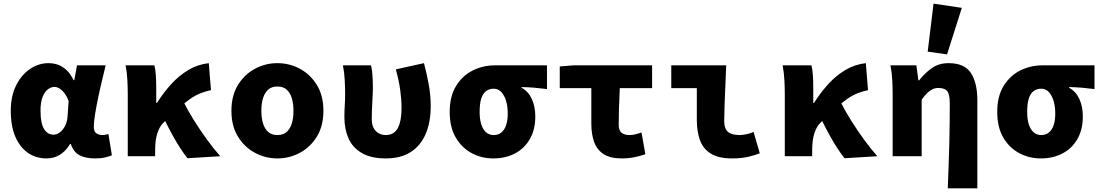

<svg xmlns="http://www.w3.org/2000/svg" viewBox="-20 -856 6040 1052"><path d="M235 12Q146 12 92.5 -57.5Q39 -127 39 -248Q39 -330 68.5 -388.5Q98 -447 145 -478.5Q192 -510 245 -510Q274 -510 298.5 -501Q323 -492 344.5 -472Q366 -452 383 -417H387L402 -498H559Q549 -456 537.5 -408.5Q526 -361 516.5 -314.5Q507 -268 500.5 -228Q494 -188 494 -161Q494 -136 507.5 -126Q521 -116 542 -116Q549 -116 557 -117.5Q565 -119 574 -122L593 -5Q579 1 556 6.5Q533 12 502 12Q448 12 415.5 -5.5Q383 -23 368 -67H364Q316 12 235 12ZM273 -118Q292 -118 309 -131.5Q326 -145 337 -167Q348 -189 350 -217L356 -302Q350 -320 340.5 -335Q331 -350 321 -359.5Q311 -369 300 -374.5Q289 -380 279 -380Q261 -380 243 -367Q225 -354 213.5 -325Q202 -296 202 -250Q202 -180 221.5 -149Q241 -118 273 -118Z M680 0V-342Q680 -372 678 -414.5Q676 -457 668 -498H826Q832 -474 834 -441.5Q836 -409 836 -374V-292H840Q876 -349 918.5 -395.5Q961 -442 1012 -472.5Q1063 -503 1124 -510L1136 -362Q1106 -356 1077.5 -344.5Q1049 -333 1020 -312.5Q991 -292 955 -260Q919 -228 872 -180Q853 -160 841.5 -124Q830 -88 830 -30V0ZM1007 11Q988 -13 967.5 -44.5Q947 -76 925.5 -115Q904 -154 881 -201L982 -305Q1007 -254 1042 -198Q1077 -142 1115 -90Q1153 -38 1187 0Z M1500 12Q1434 12 1376.5 -19Q1319 -50 1283.5 -108Q1248 -166 1248 -249Q1248 -332 1283.5 -390Q1319 -448 1376.5 -479Q1434 -510 1500 -510Q1566 -510 1623.5 -479Q1681 -448 1716.5 -390Q1752 -332 1752 -249Q1752 -166 1716.5 -108Q1681 -50 1623.5 -19Q1566 12 1500 12ZM1500 -116Q1531 -116 1550 -132.5Q1569 -149 1578.5 -178.5Q1588 -208 1588 -249Q1588 -289 1578.5 -319Q1569 -349 1550 -365.5Q1531 -382 1500 -382Q1469 -382 1450 -365.5Q1431 -349 1421.5 -319Q1412 -289 1412 -249Q1412 -208 1421.5 -178.5Q1431 -149 1450 -132.5Q1469 -116 1500 -116Z M2094 12Q2013 12 1962.5 -17.5Q1912 -47 1889.5 -98Q1867 -149 1867 -214Q1867 -246 1869 -278Q1871 -310 1871 -342Q1871 -372 1869 -414.5Q1867 -457 1859 -498H2013Q2019 -473 2021 -441Q2023 -409 2023 -374Q2023 -347 2020 -297.5Q2017 -248 2017 -201Q2017 -174 2027 -155Q2037 -136 2054.5 -126Q2072 -116 2094 -116Q2123 -116 2142 -132Q2161 -148 2170.5 -181.5Q2180 -215 2180 -266Q2180 -311 2173 -362Q2166 -413 2149 -476L2303 -510Q2318 -454 2329 -394Q2340 -334 2340 -275Q2340 -187 2312.5 -122.5Q2285 -58 2230.5 -23Q2176 12 2094 12Z M2683 12Q2618 12 2563.5 -17.5Q2509 -47 2476.5 -103.5Q2444 -160 2444 -243Q2444 -329 2479.5 -386Q2515 -443 2571.5 -470.5Q2628 -498 2691 -498H2977V-368Q2937 -373 2907 -375.5Q2877 -378 2838 -379V-375Q2875 -355 2894 -313.5Q2913 -272 2913 -218Q2913 -147 2884 -95.5Q2855 -44 2803 -16Q2751 12 2683 12ZM2685 -116Q2710 -116 2727 -130Q2744 -144 2753 -170Q2762 -196 2762 -234Q2762 -272 2753 -302.5Q2744 -333 2727 -351.5Q2710 -370 2685 -370Q2661 -370 2643.5 -357Q2626 -344 2617 -316.5Q2608 -289 2608 -243Q2608 -203 2617 -174.5Q2626 -146 2643.5 -131Q2661 -116 2685 -116Z M3386 12Q3324 12 3287.5 -11.5Q3251 -35 3235.5 -78Q3220 -121 3220 -178V-373H3047V-492L3122 -498H3553V-373H3376Q3373 -316 3371.5 -262.5Q3370 -209 3370 -172Q3370 -140 3386.5 -128Q3403 -116 3428 -116Q3444 -116 3459 -119.5Q3474 -123 3495 -130L3516 -11Q3488 -1 3455.5 5.5Q3423 12 3386 12Z M3991 12Q3917 12 3874.5 -14.5Q3832 -41 3815 -88.5Q3798 -136 3798 -200V-373H3658V-498H3959Q3957 -447 3954.5 -389.5Q3952 -332 3950 -280Q3948 -228 3948 -194Q3948 -150 3969 -133Q3990 -116 4034 -116Q4048 -116 4069.5 -120.5Q4091 -125 4109 -133L4143 -16Q4118 -6 4080.5 3Q4043 12 3991 12Z M4280 0V-342Q4280 -372 4278 -414.5Q4276 -457 4268 -498H4426Q4432 -474 4434 -441.5Q4436 -409 4436 -374V-292H4440Q4476 -349 4518.5 -395.5Q4561 -442 4612 -472.5Q4663 -503 4724 -510L4736 -362Q4706 -356 4677.5 -344.5Q4649 -333 4620 -312.5Q4591 -292 4555 -260Q4519 -228 4472 -180Q4453 -160 4441.5 -124Q4430 -88 4430 -30V0ZM4607 11Q4588 -13 4567.5 -44.5Q4547 -76 4525.5 -115Q4504 -154 4481 -201L4582 -305Q4607 -254 4642 -198Q4677 -142 4715 -90Q4753 -38 4787 0Z M5173 176Q5175 118 5177.5 54Q5180 -10 5181.5 -73Q5183 -136 5183.5 -191.5Q5184 -247 5184 -288Q5184 -338 5170.5 -356Q5157 -374 5121 -374Q5104 -374 5089 -367Q5074 -360 5060 -346Q5046 -332 5030 -310V0H4871V-342Q4871 -372 4869 -414.5Q4867 -457 4859 -498H5001L5012 -416H5016Q5048 -456 5086 -483Q5124 -510 5178 -510Q5265 -510 5300 -455.5Q5335 -401 5335 -308V176ZM5169 -558 5063 -573 5095 -836 5250 -813Z M5683 12Q5618 12 5563.5 -17.5Q5509 -47 5476.5 -103.5Q5444 -160 5444 -243Q5444 -329 5479.5 -386Q5515 -443 5571.5 -470.5Q5628 -498 5691 -498H5977V-368Q5937 -373 5907 -375.5Q5877 -378 5838 -379V-375Q5875 -355 5894 -313.5Q5913 -272 5913 -218Q5913 -147 5884 -95.5Q5855 -44 5803 -16Q5751 12 5683 12ZM5685 -116Q5710 -116 5727 -130Q5744 -144 5753 -170Q5762 -196 5762 -234Q5762 -272 5753 -302.5Q5744 -333 5727 -351.5Q5710 -370 5685 -370Q5661 -370 5643.5 -357Q5626 -344 5617 -316.5Q5608 -289 5608 -243Q5608 -203 5617 -174.5Q5626 -146 5643.5 -131Q5661 -116 5685 -116Z"/></svg>

Font: Source Code Pro ExtraBold
Style: Regular
Weight: 800
Monospace: yes
Designer: Paul D. Hunt, Teo Tuominen
Foundry: Adobe Systems Incorporated
Version: Version 1.018;hotconv 1.0.116;makeotfexe 2.5.65601